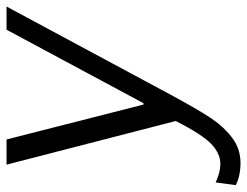

<svg xmlns="http://www.w3.org/2000/svg" viewBox="-110 -448 737 572"><g transform="rotate(-90 258.0 -162.5)"><path d="M232 -103H236L455 -511H524L258 -16Q219 56 193.5 95Q168 134 134.5 160Q101 186 58 186Q20 186 -8 172L0 112Q30 126 55 126Q86 126 114.5 99Q143 72 183 -7L53 -511H128Z"/></g></svg>

Font: Chivo Light Italic
Style: Regular
Weight: 300
Italic angle: -8.05°
Designer: Hector Gatti
Foundry: Omnibus-Type
Version: Version 1.007